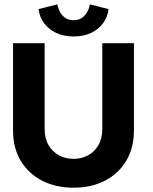

<svg xmlns="http://www.w3.org/2000/svg" viewBox="-20 -861 713 893"><path d="M455.8 -660H603V-254.4Q603 -172.9 567.1 -113.1Q531.3 -53.3 468 -20.6Q404.8 12 322.3 12Q239.8 12 176 -20.6Q112.3 -53.3 76.4 -113.1Q40.6 -172.9 40.6 -254.4V-660H187.6V-262.3Q187.6 -216.6 206.1 -185.4Q224.6 -154.1 255.2 -138.1Q285.9 -122.1 322.3 -122.1Q358.4 -122.1 388.6 -138.1Q418.9 -154.1 437.4 -185.4Q455.8 -216.6 455.8 -262.3ZM484.7 -818.8Q480.9 -782.7 460 -753.9Q439.1 -725 404.1 -708.2Q369 -691.4 322.3 -691.4Q276.6 -691.4 241.6 -707.8Q206.6 -724.1 185.3 -752.8Q164 -781.4 159.5 -818.8L247.1 -840.7Q249 -825.1 257.5 -807.9Q265.9 -790.8 282 -778.9Q298.1 -767.1 322.3 -767.1Q346.4 -767.1 362.5 -778.9Q378.5 -790.8 387.1 -807.9Q395.8 -825.1 397.6 -840.7Z"/></svg>

Font: League Spartan Extralight
Style: Regular
Weight: 200
Foundry: The League of Moveable Type
Version: Version 2.300; ttfautohint (v1.8.3)